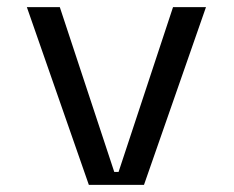

<svg xmlns="http://www.w3.org/2000/svg" viewBox="-20 -516 652 536"><path d="M228 0 55 -496H147L299 -36H311L463 -496H555L382 0Z"/></svg>

Font: Space Mono
Style: Regular
Weight: 400
Monospace: yes
Designer: Colophon Foundry + Benjamin Critton
Foundry: Colophon Foundry & Benjamin Critton
Version: Version 1.003; ttfautohint (v1.8.4.7-5d5b)